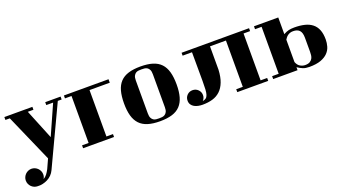

<svg xmlns="http://www.w3.org/2000/svg" viewBox="-68 -1087 3461 1925"><g transform="rotate(-20 1662.0 -125.0)"><path d="M-11 170Q-11 151 -3.5 134Q4 117 16.5 104.5Q29 92 46 84.5Q63 77 82 77Q101 77 118 84.5Q135 92 147.5 104.5Q160 117 167.5 134Q175 151 175 170Q175 195 162 216Q184 204 200 183Q216 162 230 135L275 36L52 -472H5V-503H304V-472H244L373 -155L514 -472H441V-503H605V-472H564L267 159Q254 187 233.5 207.5Q213 228 188 240.5Q163 253 136 259Q109 265 82 263Q63 263 46 255.5Q29 248 16.5 235.5Q4 223 -3.5 206Q-11 189 -11 170Z M1116 -465H900V30H970V61H640V30H710V-471H640V-502H1116Z M1179 -220Q1179 -298 1194.5 -353.5Q1210 -409 1243.5 -444.5Q1277 -480 1330.5 -496.5Q1384 -513 1459 -513Q1535 -513 1588.5 -496.5Q1642 -480 1675.5 -444.5Q1709 -409 1724.5 -353.5Q1740 -298 1740 -220Q1740 -143 1724.5 -88Q1709 -33 1675.5 2.5Q1642 38 1588.5 54.5Q1535 71 1459 71Q1384 71 1330.5 54.5Q1277 38 1243.5 2.5Q1210 -33 1194.5 -88Q1179 -143 1179 -220ZM1551 -397Q1551 -428 1542.5 -445Q1534 -462 1520.5 -470.5Q1507 -479 1491 -480.5Q1475 -482 1459 -482Q1444 -482 1428 -480.5Q1412 -479 1399 -470.5Q1386 -462 1377.5 -445Q1369 -428 1369 -397V-45Q1369 -14 1377.5 3Q1386 20 1399 28.5Q1412 37 1428 38.5Q1444 40 1459 40Q1475 40 1491 38.5Q1507 37 1520.5 28.5Q1534 20 1542.5 3Q1551 -14 1551 -45Z M1995 -470H1895V-501H2615V-470H2545V30H2615V61H2285V30H2355V-464H2185V-215Q2181 -137 2160.5 -84.5Q2140 -32 2105.5 0.5Q2071 33 2023.5 47Q1976 61 1917 61Q1894 61 1871 56.5Q1848 52 1829 41.5Q1810 31 1798.5 13.5Q1787 -4 1787 -29Q1787 -63 1810.5 -87Q1834 -111 1869 -111Q1904 -111 1928 -87Q1952 -63 1952 -29Q1952 -13 1946 1.5Q1940 16 1929 27Q1952 23 1965 13Q1978 3 1985 -18Q1992 -39 1994 -74Q1996 -109 1996 -163Z M2668 -502H2927V-324Q2957 -341 2982.5 -347Q3008 -353 3043 -353Q3104 -353 3151.5 -341.5Q3199 -330 3232 -304Q3265 -278 3282 -236Q3299 -194 3299 -132Q3299 -95 3288.5 -58.5Q3278 -22 3250 7Q3222 36 3174.5 53.5Q3127 71 3052 71Q3012 71 2984.5 60Q2957 49 2928 29V61H2668V30H2738V-471H2668ZM2927 -26Q2941 10 2966.5 24.5Q2992 39 3019 39Q3051 39 3069 28Q3087 17 3096 1Q3105 -15 3107 -34.5Q3109 -54 3109 -70V-219Q3109 -274 3086.5 -298Q3064 -322 3019 -322Q2998 -322 2983 -316Q2968 -310 2957.5 -301.5Q2947 -293 2939.5 -283Q2932 -273 2927 -265Z"/></g></svg>

Font: Cafe24 ClassicType
Style: Regular
Weight: 400
Designer: Cafe24 thkim, hmlim, mnelim & 4IR
Foundry: Cafe24
Version: Version 1.000